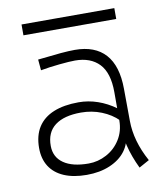

<svg xmlns="http://www.w3.org/2000/svg" viewBox="-75 -686 645 766"><g transform="rotate(-10 247.0 -303.0)"><path d="M428.7 19Q381.8 -78.1 381.8 -169.9V-294.9Q381.8 -373 346.9 -409.7Q312 -446.3 249 -446.3Q226.6 -446.3 185.3 -442.1Q144 -438 108.9 -431.6L105 -475.6Q164.6 -482.4 198.5 -485.4Q232.4 -488.3 255.4 -488.3Q336.9 -488.3 379.2 -441.4Q421.4 -394.5 421.9 -301.8L422.9 -170.9Q423.3 -89.4 470.2 -3.9ZM216.8 11.2Q163.1 11.2 125 -5.1Q86.9 -21.5 67.1 -52.5Q47.4 -83.5 47.4 -127.4Q47.4 -177.7 69.1 -211.7Q90.8 -245.6 132.6 -262.7Q174.3 -279.8 233.9 -279.8Q273.4 -279.8 311 -266.8Q348.6 -253.9 383.8 -228.5L385.3 -179.7Q358.4 -206.5 319.3 -222.2Q280.3 -237.8 236.3 -237.8Q167.5 -237.8 130.9 -210Q94.2 -182.1 94.7 -127Q95.2 -81.5 130.9 -56.9Q166.5 -32.2 231.9 -32.2Q270 -32.2 304.7 -50.8Q339.4 -69.3 360.6 -103.3Q381.8 -137.2 381.8 -180.2L397 -120.1Q397 -84 374.5 -54Q352.1 -23.9 311 -6.3Q270 11.2 216.8 11.2ZM64 -625H439.9V-581.1H64Z"/></g></svg>

Font: DavidDev Light
Style: Regular
Weight: 300
Designer: David.dev
Foundry: David.dev
Version: Version 1.001;FEAKit 1.0